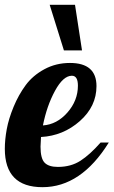

<svg xmlns="http://www.w3.org/2000/svg" viewBox="-33 -770 471 796"><path d="M135 -162Q135 -113 152 -95.5Q169 -78 207 -78Q261 -78 300.5 -103.5Q340 -129 384 -179H418Q303 6 143 6Q-13 6 -13 -153Q-13 -191 -5 -234.5Q3 -278 23.5 -327.5Q44 -377 73.5 -417Q103 -457 151 -483Q199 -509 257 -509Q367 -509 367 -413Q367 -329 298 -268Q229 -207 137 -202Q135 -174 135 -162ZM290 -415Q290 -456 265 -456Q229 -456 195 -393.5Q161 -331 145 -250Q203 -254 246.5 -303.5Q290 -353 290 -415ZM232 -561 173 -750H278L307 -561Z"/></svg>

Font: Lobster 1.4
Style: Regular
Weight: 400
Designer: Pablo Impallari
Foundry: Pablo Impallari. www.impallari.com
Version: Version 1.4